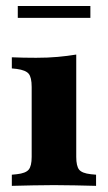

<svg xmlns="http://www.w3.org/2000/svg" viewBox="-20 -605 350 625"><path d="M83.1 -209.7V-321.8Q83.1 -353.2 73.4 -364.9Q63.7 -376.6 34.7 -380.6L18.5 -382.3V-418.5Q38.7 -417.7 56.5 -417.3Q74.2 -416.9 97.6 -416.9Q136.3 -416.9 167.7 -419.8Q199.2 -422.6 228.2 -427.4V-418.5V-209.7ZM155.6 -2.4Q119.4 -2.4 87.1 -1.6Q54.8 -0.8 18.5 0V-36.3L34.7 -37.9Q63.7 -41.1 73.4 -52.8Q83.1 -64.5 83.1 -94.4V-209.7H228.2V-94.4Q228.2 -64.5 237.5 -52.8Q246.8 -41.1 275.8 -37.9L292.7 -36.3V0Q255.6 -0.8 223.8 -1.6Q191.9 -2.4 155.6 -2.4ZM37.9 -546.8V-585.5H274.2V-546.8Z"/></svg>

Font: Playfair 9pt Black
Style: Regular
Weight: 900
Designer: Claus Eggers Sørensen
Foundry: Claus Eggers Sørensen
Version: Version 2.203